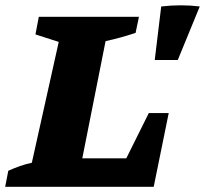

<svg xmlns="http://www.w3.org/2000/svg" viewBox="-55 -722 792 742"><path d="M520 -285H597L539 0H-35L-23 -62Q-1 -72 21.5 -80Q44 -88 68 -93L172 -560L82 -589L95 -657H482L469 -595Q413 -576 353 -563L263 -110H433ZM543 -490 568 -697Q645 -706 717 -697L632 -490Z"/></svg>

Font: Piazzolla SC ExtraBold
Style: Italic
Weight: 800
Italic angle: -11.3°
Designer: Juan Pablo del Peral
Foundry: Huerta Tipografica
Version: Version 1.330